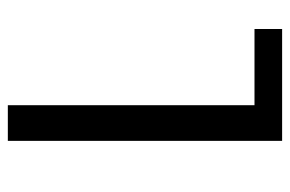

<svg xmlns="http://www.w3.org/2000/svg" viewBox="-145 -595 740 490"><g transform="rotate(-90 225.0 -350.0)"><path d="M201.5 -70.5H396V0H110.5V-700H201.5Z"/></g></svg>

Font: League Mono Condensed
Style: Regular
Weight: 400
Width: 1
Designer: Tyler Finck
Foundry: The League of Moveable Type / Tyler Finck
Version: Version 2.210